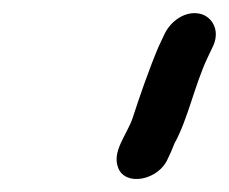

<svg xmlns="http://www.w3.org/2000/svg" viewBox="-20 -709 350 294"><path d="M237 -466C241 -474 243 -479 247 -489C268 -527 278 -579 298 -621L307 -640C317 -664 304 -684 286 -688C263 -693 241 -676 232 -657L223 -638C209 -605 194 -562 183 -528C174 -502 151 -477 161 -452C172 -423 223 -433 237 -466Z"/></svg>

Font: Electronic
Style: ExBdIt
Weight: 800
Version: Version 1.011